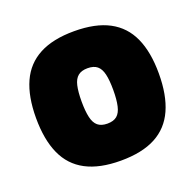

<svg xmlns="http://www.w3.org/2000/svg" viewBox="-99 -619 749 736"><g transform="rotate(-20 275.0 -251.0)"><path d="M274.9 12.6Q188.4 12.6 132.9 -16.8Q77.3 -46.1 50.9 -105.1Q24.4 -164 24.4 -252.1Q24.4 -339.6 50.9 -398.1Q77.3 -456.5 132.9 -485.9Q188.4 -515.3 274.9 -515.3Q361.9 -515.3 417.1 -485.9Q472.4 -456.5 498.8 -398.1Q525.3 -339.6 525.3 -252.1Q525.3 -164 498.8 -105.1Q472.4 -46.1 417.1 -16.8Q361.9 12.6 274.9 12.6ZM274.9 -138.5Q300.2 -138.5 314.1 -150.3Q328 -162 333.7 -187.5Q339.5 -213 339.5 -252.1Q339.5 -292.3 333.7 -316.7Q328 -341.2 314.1 -352.7Q300.2 -364.3 274.9 -364.3Q250 -364.3 235.9 -352.7Q221.7 -341.2 216 -316.5Q210.2 -291.7 210.2 -252.1Q210.2 -213 216 -187.5Q221.7 -162 235.9 -150.3Q250 -138.5 274.9 -138.5Z"/></g></svg>

Font: Titillium Web SemiBold
Style: Regular
Weight: 600
Designer: Mohamed Gaber, Accademia di Belle Arti di Urbino
Foundry: Kief Type Foundry, Accademia di Belle Arti di Urbino
Version: Version 3.000; ttfautohint (v1.8.4)